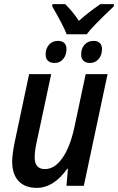

<svg xmlns="http://www.w3.org/2000/svg" viewBox="-20 -900 572 930"><path d="M39 -117Q39 -149 50 -206L121 -541H228L157 -209Q148 -167 148 -137Q148 -81 198 -81Q244 -81 281.5 -133.5Q319 -186 340 -282L395 -541H501L386 0H302L309 -83H306Q240 10 158 10Q101 10 70 -23Q39 -56 39 -117ZM233 -869 234 -880H296Q334 -842 362 -799Q408 -840 466 -880H532L531 -869Q427 -771 400 -734H303Q287 -776 233 -869ZM201 -636Q201 -665 217.5 -683.5Q234 -702 261 -702Q281 -702 291.5 -691.5Q302 -681 302 -662Q302 -633 286 -614Q270 -595 245 -595Q224 -595 212.5 -605.5Q201 -616 201 -636ZM373 -636Q373 -665 389.5 -683.5Q406 -702 433 -702Q452 -702 463 -692Q474 -682 474 -662Q474 -633 457.5 -614Q441 -595 416 -595Q396 -595 384.5 -605.5Q373 -616 373 -636Z"/></svg>

Font: Noto Sans UI NarrowMedium
Style: Italic
Weight: 500
Width: 4
Italic angle: -12°
Designer: Monotype Design Team
Foundry: Monotype Imaging Inc.
Version: Version 1.001